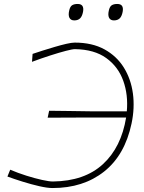

<svg xmlns="http://www.w3.org/2000/svg" viewBox="-20 -940 726 969"><path d="M245 9Q219.5 9 178.8 -0.2Q138 -9.5 94.8 -23Q51.5 -36.5 17.5 -49L31.5 -83.5Q70 -67 112.8 -53.5Q155.5 -40 192 -32Q228.5 -24 247 -24Q406.5 -26 499.2 -111.2Q592 -196.5 616.5 -347H447Q376 -346.5 324.2 -346.5Q272.5 -346.5 220.5 -346L228 -381Q277 -380.5 329.2 -379.8Q381.5 -379 452.5 -378H620Q627.5 -461.5 602 -532.5Q576.5 -603.5 516.2 -647Q456 -690.5 358 -692Q345.5 -692 312 -683.2Q278.5 -674.5 233.5 -660Q188.5 -645.5 141.5 -628L144.5 -668Q165 -675 194.8 -684.5Q224.5 -694 256 -703.2Q287.5 -712.5 314.8 -718.8Q342 -725 357 -725Q445 -725 507 -691Q569 -657 605 -599Q641 -541 650.8 -468Q660.5 -395 644 -317Q610.5 -157.5 505.5 -74.2Q400.5 9 245 9ZM555 -837Q537 -837 530.2 -850.8Q523.5 -864.5 530 -890Q534.5 -908 544.8 -914Q555 -920 572 -920Q606.5 -920 599 -880Q594.5 -857 583.8 -847Q573 -837 555 -837ZM355 -837Q337 -837 330.2 -850.8Q323.5 -864.5 330 -890Q334.5 -908 344.8 -914Q355 -920 372 -920Q406.5 -920 399 -880Q394.5 -857 383.8 -847Q373 -837 355 -837Z"/></svg>

Font: Commissioner Loud Thin
Style: Italic
Weight: 100
Italic angle: -12°
Designer: Kostas Bartsokas
Foundry: Kostas Bartsokas
Version: Version 1.000; ttfautohint (v1.8.3)